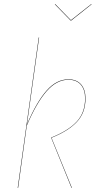

<svg xmlns="http://www.w3.org/2000/svg" viewBox="-20 -912 467 932"><path d="M422.9 -892.1 424.8 -891.1 325.2 -812H323.2L246.1 -891.1L248 -892.1L324.2 -814ZM169.9 -730 110.8 -308.1Q157.7 -417.5 206.1 -472.2Q254.4 -526.9 312 -526.9Q352.5 -526.9 373.8 -502Q395 -477.1 395 -434.1Q395 -364.7 353 -320.1Q311 -275.4 230 -243.2L329.1 0H327.1L228 -244.1Q310.5 -276.9 351.8 -321Q393.1 -365.2 393.1 -434.1Q393.1 -476.6 372.3 -500.7Q351.6 -524.9 312 -524.9Q254.9 -524.9 206.1 -469Q157.2 -413.1 109.9 -301.8L67.9 0H65.9L168 -730Z"/></svg>

Font: Fira Sans Compressed Two
Style: Italic
Weight: 100
Width: 3
Italic angle: -8°
Designer: Carrois Corporate & Edenspiekermann AG
Foundry: Carrois Corporate GbR & Edenspiekermann AG
Version: Version 4.203;PS 004.203;hotconv 1.0.88;makeotf.lib2.5.64775